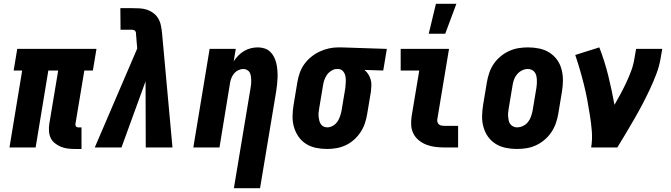

<svg xmlns="http://www.w3.org/2000/svg" viewBox="-20 -778 3540 1013"><path d="M373 8Q354 8 335.5 5.5Q317 3 300.5 -4Q284 -11 269.5 -22.5Q255 -34 247.5 -50Q240 -66 238.5 -85Q237 -104 240 -124L287 -406H235L168 0H30L97 -406H52L71 -520H489L470 -406H425L378 -124Q377 -116 381 -111Q385 -106 392 -106H410V8Z M480 0 704 -522 698 -593Q698 -599 697.5 -604Q697 -609 694 -613.5Q691 -618 686 -619.5Q681 -621 675 -621H616L615 -735H675Q695 -735 716 -734Q737 -733 756 -726.5Q775 -720 790.5 -708Q806 -696 815.5 -679.5Q825 -663 829 -643Q833 -623 835 -603L890 0H749L748 -349L621 0Z M1214 215 1302 -314Q1304 -325 1305 -335.5Q1306 -346 1305.5 -356.5Q1305 -367 1303.5 -377Q1302 -387 1297.5 -395.5Q1293 -404 1283.5 -409Q1274 -414 1264 -414Q1251 -414 1238 -408Q1225 -402 1216 -391.5Q1207 -381 1201.5 -368Q1196 -355 1194 -342L1138 0H1000L1086 -520H1224L1213 -455Q1224 -471 1237.5 -485Q1251 -499 1268 -509Q1285 -519 1303.5 -523.5Q1322 -528 1340 -528Q1359 -528 1376 -522.5Q1393 -517 1405.5 -505Q1418 -493 1426 -477Q1434 -461 1438 -443.5Q1442 -426 1443.5 -407.5Q1445 -389 1444.5 -370.5Q1444 -352 1442 -333Q1440 -314 1437 -295L1352 215Z M1706 8Q1676 8 1647 2Q1618 -4 1594.5 -19Q1571 -34 1555 -57Q1539 -80 1531 -107.5Q1523 -135 1523.5 -164.5Q1524 -194 1529 -225L1549 -345Q1553 -369 1561.5 -393.5Q1570 -418 1585.5 -439.5Q1601 -461 1622 -478Q1643 -495 1666.5 -506Q1690 -517 1715 -522.5Q1740 -528 1765 -528H1781L2021 -520L2002 -406L1903 -409Q1915 -399 1923 -386.5Q1931 -374 1935.5 -359Q1940 -344 1939.5 -328Q1939 -312 1937 -295L1917 -175Q1913 -151 1905 -127Q1897 -103 1882.5 -81Q1868 -59 1848 -41Q1828 -23 1804.5 -12Q1781 -1 1756 3.5Q1731 8 1706 8ZM1707 -106Q1722 -106 1736.5 -114.5Q1751 -123 1760 -136Q1769 -149 1774 -164Q1779 -179 1782 -194L1802 -314Q1804 -330 1804.5 -345.5Q1805 -361 1802.5 -375.5Q1800 -390 1790.5 -401.5Q1781 -413 1765 -414H1758Q1743 -414 1728.5 -405Q1714 -396 1705 -383Q1696 -370 1691 -355.5Q1686 -341 1684 -326L1664 -206Q1662 -195 1661 -184Q1660 -173 1661 -162.5Q1662 -152 1664.5 -142Q1667 -132 1672.5 -123.5Q1678 -115 1687 -110.5Q1696 -106 1707 -106Z M2242 -600 2280 -758H2388L2329 -600ZM2324 0Q2300 0 2276 -3Q2252 -6 2230 -14.5Q2208 -23 2190 -37.5Q2172 -52 2161.5 -72.5Q2151 -93 2149.5 -117Q2148 -141 2152 -166L2192 -406H2094V-520H2349L2287 -147Q2286 -140 2288.5 -133Q2291 -126 2296 -121.5Q2301 -117 2309 -115.5Q2317 -114 2324 -114H2397V0Z M2707 8Q2677 8 2648 2Q2619 -4 2595 -19Q2571 -34 2555 -56.5Q2539 -79 2531 -107Q2523 -135 2523.5 -164.5Q2524 -194 2529 -225L2549 -345Q2553 -369 2561.5 -394Q2570 -419 2585 -441Q2600 -463 2621 -480.5Q2642 -498 2666.5 -509Q2691 -520 2716 -524Q2741 -528 2766 -528Q2796 -528 2825 -522Q2854 -516 2878 -501Q2902 -486 2918.5 -463.5Q2935 -441 2942.5 -413Q2950 -385 2950 -355.5Q2950 -326 2945 -295L2925 -175Q2921 -151 2912 -126Q2903 -101 2888 -79Q2873 -57 2852 -39.5Q2831 -22 2807 -11Q2783 0 2757.5 4Q2732 8 2707 8ZM2708 -106Q2724 -106 2739.5 -113.5Q2755 -121 2765.5 -134Q2776 -147 2781.5 -163Q2787 -179 2790 -194L2810 -314Q2812 -325 2812.5 -336Q2813 -347 2812.5 -357.5Q2812 -368 2809.5 -378.5Q2807 -389 2801 -397Q2795 -405 2785.5 -409.5Q2776 -414 2765 -414Q2749 -414 2734 -406.5Q2719 -399 2708 -386Q2697 -373 2691.5 -357Q2686 -341 2684 -326L2664 -206Q2662 -195 2661 -184Q2660 -173 2661 -162.5Q2662 -152 2664 -141.5Q2666 -131 2672.5 -123Q2679 -115 2688 -110.5Q2697 -106 2708 -106Z M3099 0Q3106 -43 3102.5 -85.5Q3099 -128 3092.5 -169Q3086 -210 3078.5 -250.5Q3071 -291 3061 -331Q3051 -371 3039.5 -410.5Q3028 -450 3015 -488L3142 -528Q3170 -456 3189 -379.5Q3208 -303 3222 -225Q3239 -254 3255 -284Q3271 -314 3285 -344Q3299 -374 3310.5 -405Q3322 -436 3327 -468L3336 -520H3474L3465 -468Q3458 -427 3442.5 -386.5Q3427 -346 3408.5 -306.5Q3390 -267 3369.5 -228Q3349 -189 3327 -151Q3305 -113 3282.5 -75Q3260 -37 3237 0Z"/></svg>

Font: Iosevka SS18 Heavy
Style: Italic
Weight: 900
Italic angle: -9°
Monospace: yes
Designer: Belleve Invis
Foundry: Belleve Invis
Version: Version 25.1.1; ttfautohint (v1.8.4)